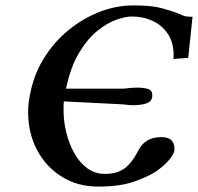

<svg xmlns="http://www.w3.org/2000/svg" viewBox="-20 -678 732 710"><path d="M432 -350Q436 -350 441.5 -350.5Q447 -351 454 -352Q462 -353 470 -353.5Q478 -354 488 -354Q511 -354 527 -349Q543 -344 543 -327V-320Q540 -301 519.5 -295Q499 -289 473 -289Q461 -289 452.5 -290Q444 -291 436 -292Q431 -292 426 -292.5Q421 -293 417 -293L216 -303Q215 -295 215 -287Q215 -279 215 -271Q215 -230 225 -188.5Q235 -147 254.5 -112Q274 -77 302.5 -56Q331 -35 368 -35Q412 -35 439.5 -54.5Q467 -74 493 -124Q504 -146 525 -158.5Q546 -171 576 -171Q602 -171 613.5 -159.5Q625 -148 625 -131V-121Q621 -104 602.5 -83.5Q584 -63 557 -44Q530 -26 477.5 -7Q425 12 342 12Q267 12 208.5 -24.5Q150 -61 117 -123.5Q84 -186 84 -263Q84 -293 90 -323Q103 -398 140.5 -459.5Q178 -521 232 -565.5Q286 -610 348 -634Q410 -658 473 -658Q540 -658 577 -648Q614 -638 637 -629Q650 -624 658.5 -620Q667 -616 692 -616L676 -464L621 -460Q622 -464 622 -467Q622 -470 622 -474Q622 -521 600.5 -553Q579 -585 544 -601Q509 -617 468 -617Q444 -617 410 -605Q376 -593 339.5 -563.5Q303 -534 272 -482Q241 -430 224 -350Z"/></svg>

Font: Libertinus Serif SemiBold
Style: Italic
Weight: 600
Italic angle: -11.5°
Designer: Philipp H. Poll, Khaled Hosny
Foundry: Caleb Maclennan
Version: Version 7.051;RELEASE